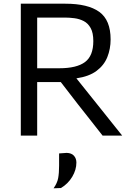

<svg xmlns="http://www.w3.org/2000/svg" viewBox="-20 -733 710 1038"><path d="M92.5 0V-713H333.5Q455.5 -713 516.8 -668.8Q578 -624.5 578 -520Q578 -468.5 560.2 -424.2Q542.5 -380 502 -349.8Q461.5 -319.5 393 -309.5L477 -204.5Q503.5 -171.5 532.8 -134.8Q562 -98 590.2 -62.8Q618.5 -27.5 640.5 0H534.5Q499 -45 466.2 -87Q433.5 -129 401.5 -169L308.5 -289.5H181V0ZM330.5 -638H181V-364H301Q394.5 -364 439.5 -397.5Q484.5 -431 484.5 -511Q484.5 -555.5 470.2 -581.2Q456 -607 432.8 -619Q409.5 -631 382.5 -634.5Q355.5 -638 330.5 -638ZM269.5 285Q289.5 257 294.5 229.8Q299.5 202.5 299.5 162.5V96.5L341 93.5Q367 94.5 380 109.2Q393 124 393 146Q393 185 370.5 222.8Q348 260.5 309.5 283.5Z"/></svg>

Font: Commissioner
Style: Regular
Weight: 400
Designer: Kostas Bartsokas
Foundry: Kostas Bartsokas
Version: Version 1.000; ttfautohint (v1.8.3)